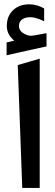

<svg xmlns="http://www.w3.org/2000/svg" viewBox="-20 -892 259 909"><path d="M85.4 -2.4H168V-614.3L64 -584ZM47.4 -699.7C44.4 -698.7 36.6 -696.8 23.9 -693.8C19.5 -692.9 16.1 -691.9 12.7 -691.4L11.2 -690.9V-629.9L13.7 -630.9C31.7 -635.3 50.8 -639.6 71.8 -644C92.3 -648.4 115.2 -653.8 140.1 -659.2C165 -664.6 184.6 -668.5 198.7 -671.9L200.2 -672.4V-734.9L197.8 -734.4C190.4 -732.9 181.6 -731.4 170.4 -729.5C148.4 -725.1 134.3 -722.7 126.5 -722.7C121.1 -722.7 118.7 -723.1 116.2 -723.6C85 -732.4 69.8 -748 69.8 -769.5C69.8 -797.4 93.3 -810.5 123 -810.5C130.4 -810.5 138.2 -809.6 146.5 -807.6C162.6 -803.2 169.9 -800.3 186 -792.5L189 -791.5V-851.6L188 -852.5C167 -864.7 143.1 -871.6 119.1 -871.6C86.9 -871.6 61 -862.3 41.5 -843.3C22 -824.2 12.2 -799.8 12.2 -769.5C12.2 -741.7 23.9 -718.8 47.4 -699.7Z"/></svg>

Font: Samim Medium
Style: Regular
Weight: 500
Foundry: DejaVu fonts team - Redesigned by Saber Rastikerdar
Version: Version 4.0.5